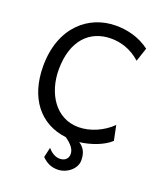

<svg xmlns="http://www.w3.org/2000/svg" viewBox="-166 -836 993 1156"><g transform="rotate(20 331.0 -257.5)"><path d="M581.1 -163.6C526.4 -108.9 445.3 -73.2 371.1 -73.2C224.1 -73.2 141.6 -208 141.6 -358.9C141.6 -546.4 239.7 -642.1 376 -642.1C435.1 -642.1 502.9 -624 564 -568.8L593.3 -656.7C523.4 -709 445.8 -725.1 376 -725.1C204.1 -725.1 46.4 -598.1 46.4 -346.7C46.4 -144 150.4 -10.3 320.8 9.3C361.3 37.6 383.3 64.9 383.3 95.2C383.3 127 360.8 144 329.6 144C298.8 144 272 124 253.9 102.5L239.3 166C267.6 194.3 298.3 210 339.4 210C398.9 210 456.5 163.6 456.5 109.9C456.5 65.9 443.4 33.2 407.2 9.8C475.1 1.5 553.7 -24.9 600.6 -68.4Z"/></g></svg>

Font: Andika
Style: Regular
Weight: 400
Designer: Victor Gaultney, Annie Olsen, Julie Remington, Don Collingsworth, Eric Hays
Foundry: SIL International
Version: Version 1.000